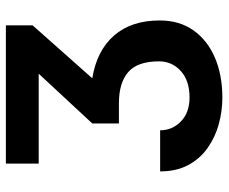

<svg xmlns="http://www.w3.org/2000/svg" viewBox="-81 -487 762 640"><g transform="rotate(-90 300.0 -167.0)"><path d="M74.6 -528.4H535.5V-439.3L359 -240.4Q451 -225.5 501.4 -168Q551.8 -110.4 551.8 -15.6Q551.8 50.4 518.6 97.1Q485.4 143.8 427.4 168.5Q369.3 193.2 294.7 193.2Q249.3 193.2 205.6 181.1Q161.9 169 126.4 143.8Q90.9 118.6 69.8 79.4Q48.7 40.1 48.7 -14.2H185.7Q185.7 26.3 215.2 55Q244.7 83.8 294.7 83.8Q351.6 83.8 383.5 54.5Q415.5 25.2 415.5 -17.8Q415.5 -89.8 379.6 -120.7Q343.8 -151.6 275.9 -151.6H208.5V-240.4L374.3 -419H74.6Z"/></g></svg>

Font: Interface
Style: Bold
Weight: 700
Designer: Rasmus Andersson
Foundry: rsms
Version: Version 1.8